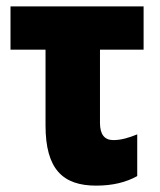

<svg xmlns="http://www.w3.org/2000/svg" viewBox="-20 -573 503 603"><path d="M282 10C335 10 377 -1 411 -20V-151C384 -140 360 -133 336 -133C308 -133 294 -151 294 -187V-417H431V-553H13V-417H123V-179C123 -42 177 10 282 10Z"/></svg>

Font: Noto Sans Condensed Black
Style: Regular
Weight: 900
Width: 3
Designer: Monotype Design Team
Foundry: Monotype Imaging Inc.
Version: Version 2.013